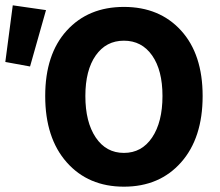

<svg xmlns="http://www.w3.org/2000/svg" viewBox="-32 -690 829 722"><path d="M138 -329Q138 -486 219 -575Q300 -664 434 -664Q568 -664 649 -575Q730 -486 730 -329Q730 -171 649 -79.5Q568 12 434 12Q300 12 219 -79.5Q138 -171 138 -329ZM579 -329Q579 -426 540 -481.5Q501 -537 434 -537Q367 -537 328 -481.5Q289 -426 289 -329Q289 -231 328 -173Q367 -115 434 -115Q501 -115 540 -173Q579 -231 579 -329ZM-12 -457 16 -670 141 -652 81 -440Z"/></svg>

Font: Toshiba Sans
Style: Bold
Weight: 700
Designer: Paul D. Hunt
Foundry: Toshiba Corporation
Version: Version 2.020;PS 2.0;hotconv 1.0.86;makeotf.lib2.5.63406